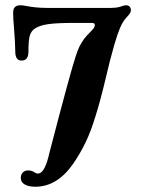

<svg xmlns="http://www.w3.org/2000/svg" viewBox="-20 -699 537 729"><path d="M59 -23Q59 -37 67 -44.5Q75 -52 87 -52Q101 -52 112 -44Q117 -40 124 -40Q147 -40 163 -100L169 -124Q247 -424 267 -484Q275 -509 281.5 -522Q288 -535 299 -551Q307 -562 330 -585Q340 -595 340 -604Q340 -612 329 -612H257Q198 -612 164.5 -607.5Q131 -603 113 -591Q99 -582 93.5 -565Q88 -548 88 -503Q88 -469 62 -469Q38 -469 38 -503Q38 -531 33 -596Q30 -626 30 -647Q30 -664 34 -669Q41 -679 57 -679Q68 -679 81 -676Q118 -669 157 -669H402Q421 -669 435 -673Q451 -679 459 -679Q467 -679 472 -674Q477 -669 477 -660Q477 -654 473 -648Q469 -642 464.5 -637.5Q460 -633 457 -629Q445 -615 435.5 -592.5Q426 -570 414 -529Q395 -462 385 -417Q361 -315 342 -256Q325 -200 305 -158.5Q285 -117 259 -79Q198 10 114 10Q89 10 74 1.5Q59 -7 59 -23Z"/></svg>

Font: Raigarh Medium
Style: Regular
Weight: 500
Designer: jaikishan Patel
Foundry: MagicType
Version: Version 1.000